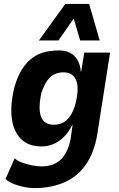

<svg xmlns="http://www.w3.org/2000/svg" viewBox="-20 -772 607 982"><path d="M156 190Q120 190 77 178Q34 166 8 144L55 38Q71 52 95.5 60.5Q120 69 145 74Q170 79 190 79Q258 79 294 41Q330 3 342 -67L351 -132L349 -133Q333 -98 308 -73Q283 -48 254 -35.5Q225 -23 193 -23Q125 -23 86.5 -62Q48 -101 40 -170Q32 -239 54 -327Q70 -383 93.5 -419Q117 -455 146.5 -476.5Q176 -498 210 -506Q244 -514 281 -514Q334 -514 362 -484Q390 -454 393 -406L395 -405L411 -503H543L477 -82Q462 7 420 68.5Q378 130 310.5 160Q243 190 156 190ZM255 -134Q278 -134 298.5 -143Q319 -152 337 -176Q355 -200 366 -242Q386 -321 369.5 -361.5Q353 -402 304 -402Q281 -402 260 -393Q239 -384 222.5 -361Q206 -338 192 -298Q174 -216 190 -175Q206 -134 255 -134ZM179 -565 314 -752H436L490 -565H390L357 -677L279 -565Z"/></svg>

Font: Nunito Sans 7pt Condensed ExtraBold
Style: Italic
Weight: 800
Width: 3
Italic angle: -9°
Designer: Vernon Adams
Foundry: Vernon Adams
Version: Version 3.101;gftools[0.9.27]